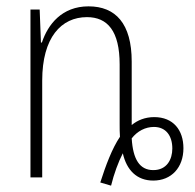

<svg xmlns="http://www.w3.org/2000/svg" viewBox="-20 -559 615 605"><path d="M296 16 330 26C339 -11 353 -49 367 -76C379 -23 411 10 463 10C520 10 558 -31 558 -92C558 -149 526 -190 466 -190C437 -190 413 -180 395 -165V-365C395 -485 344 -539 259 -539C175 -539 131 -482 112 -425H109L105 -529H76V0H113V-305C113 -441 173 -505 254 -505C319 -505 357 -461 357 -356V-167C357 -154 357 -141 358 -128C333 -91 313 -37 296 16ZM463 -23C420 -23 399 -57 395 -123C413 -146 438 -159 465 -159C503 -159 523 -131 523 -91C523 -57 506 -23 463 -23Z"/></svg>

Font: Noto Sans Condensed ExtraLight
Style: Regular
Weight: 200
Width: 3
Designer: Monotype Design Team
Foundry: Monotype Imaging Inc.
Version: Version 2.013